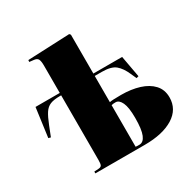

<svg xmlns="http://www.w3.org/2000/svg" viewBox="-168 -936 1103 1104"><g transform="rotate(-30 383.0 -384.5)"><path d="M158 0V-12L189 -14Q202 -15 207 -23Q212 -31 212 -57V-487H204Q163 -487 139.5 -477.5Q116 -468 100 -443.5Q84 -419 66 -373L40 -307L25 -311L51 -503H212V-685Q212 -714 205.5 -727Q199 -740 176 -742L149 -745L150 -757L428 -769L435 -761V-503H626L652 -360L637 -356L620 -394Q600 -440 572 -463.5Q544 -487 482 -487H435V-313Q444 -315 461.5 -316Q479 -317 511 -317Q578 -317 631 -300.5Q684 -284 715 -250.5Q746 -217 746 -166Q746 -87 676 -43.5Q606 0 486 0ZM460 -16Q487 -16 501.5 -51Q516 -86 516 -162Q516 -232 501 -264Q486 -296 463 -296Q453 -296 448 -295.5Q443 -295 435 -293V-17Q442 -16 447.5 -16Q453 -16 460 -16Z"/></g></svg>

Font: Display Black
Style: Regular
Weight: 900
Designer: Latin by Veronika Burian and Jose Scaglione. Greek by Irene Vlachou. Cyrillic by Vera Evstafieva.
Foundry: TypeTogether
Version: Version 3.002